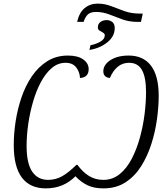

<svg xmlns="http://www.w3.org/2000/svg" viewBox="-20 -1031 929 1061"><path d="M406 -910Q418 -962 448 -986.5Q478 -1011 520 -1011Q559 -1011 594.5 -997Q630 -983 668 -969.5Q706 -956 751 -956H769L759 -910H742Q694 -910 656 -924Q618 -938 583 -951.5Q548 -965 510 -965Q481 -965 466 -951.5Q451 -938 442 -910ZM480 -781Q511 -787 535 -801Q559 -815 559 -836Q559 -845 549.5 -850.5Q540 -856 530 -862Q520 -868 521 -881Q521 -899 535 -909.5Q549 -920 570 -920Q587 -920 600.5 -909.5Q614 -899 614 -876Q614 -830 573 -797Q532 -764 474 -755ZM233 10Q146 10 101 -49.5Q56 -109 56 -230Q56 -293 66.5 -361Q77 -429 99 -493.5Q121 -558 156.5 -610Q192 -662 241.5 -693Q291 -724 356 -724Q410 -724 440 -702.5Q470 -681 470 -649Q470 -603 422 -600Q421 -632 401.5 -658Q382 -684 342 -684Q300 -684 266 -655Q232 -626 206 -577.5Q180 -529 162.5 -468.5Q145 -408 136 -345Q127 -282 127 -225Q127 -128 158 -82.5Q189 -37 246 -37Q288 -37 324 -57.5Q360 -78 402 -120H408Q437 -80 472 -58.5Q507 -37 551 -37Q602 -37 641.5 -69Q681 -101 708.5 -154.5Q736 -208 753.5 -272Q771 -336 779 -401Q787 -466 787 -522Q787 -604 764.5 -644Q742 -684 693 -684Q657 -684 630.5 -662Q604 -640 587 -600Q551 -604 551 -637Q551 -673 590 -698.5Q629 -724 691 -724Q772 -724 814.5 -668Q857 -612 857 -501Q857 -442 847.5 -372.5Q838 -303 816.5 -235.5Q795 -168 760 -112.5Q725 -57 673.5 -23.5Q622 10 552 10Q499 10 463 -7.5Q427 -25 397 -57Q363 -23 322.5 -6.5Q282 10 233 10Z"/></svg>

Font: Noto Serif Light
Style: Italic
Weight: 300
Italic angle: -12°
Designer: Monotype Design Team
Foundry: Monotype Imaging Inc.
Version: Version 2.013